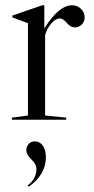

<svg xmlns="http://www.w3.org/2000/svg" viewBox="-20 -454 355 728"><path d="M151 -16 231 -8V0H25V-8L86 -16V-366L27 -388V-395L140 -434H148V-346Q203 -434 253 -434Q273 -434 287 -420.5Q301 -407 301 -388Q301 -372 290 -361Q279 -350 263 -350Q248 -350 233.5 -367Q219 -384 207 -384Q191 -384 174.5 -365Q158 -346 151 -321ZM89 254 85 249Q118 224 118 187Q118 168 99 150.5Q80 133 80 116Q80 101 89 91.5Q98 82 112 82Q131 82 142.5 98.5Q154 115 154 142Q154 208 89 254Z"/></svg>

Font: Libre Caslon Display
Style: Regular
Weight: 400
Designer: Pablo Impallari, Rodrigo Fuenzalida
Foundry: Pablo Impallari, Rodrigo Fuenzalida
Version: Version 1.002